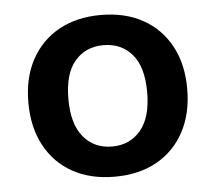

<svg xmlns="http://www.w3.org/2000/svg" viewBox="-43 -545 675 602"><g transform="rotate(-5 295.0 -244.5)"><path d="M295 10Q219 10 163 -21Q107 -52 76 -109.5Q45 -167 45 -245Q45 -323 76 -380Q107 -437 163 -468Q219 -499 295 -499Q371 -499 427 -468Q483 -437 514 -380Q545 -323 545 -245Q545 -167 514 -109.5Q483 -52 427 -21Q371 10 295 10ZM295 -85Q351 -85 385 -125.5Q419 -166 419 -245Q419 -325 385 -364.5Q351 -404 295 -404Q239 -404 205 -364.5Q171 -325 171 -245Q171 -166 205 -125.5Q239 -85 295 -85Z"/></g></svg>

Font: Nunito Sans
Style: Bold
Weight: 700
Designer: Vernon Adams
Foundry: Vernon Adams
Version: Version 3.101; ttfautohint (v1.8.4.7-5d5b);gftools[0.9.27]